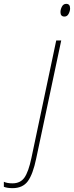

<svg xmlns="http://www.w3.org/2000/svg" viewBox="-158 -737 384 997"><path d="M177 -651Q191 -651 198.5 -665.5Q206 -680 206 -693Q206 -717 186 -717Q171 -717 163.5 -702.5Q156 -688 156 -674Q156 -651 177 -651ZM-93 240Q-40 240 -13.5 204Q13 168 30 86L160 -527H134L5 84Q-10 155 -31 185Q-52 215 -93 215Q-121 215 -138 207V233Q-120 240 -93 240Z"/></svg>

Font: Noto Sans UI SemiCondensed Thin
Style: Italic
Weight: 250
Width: 4
Italic angle: -12°
Designer: Monotype Design Team
Foundry: Monotype Imaging Inc.
Version: Version 1.901